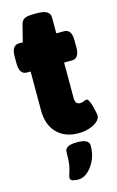

<svg xmlns="http://www.w3.org/2000/svg" viewBox="-134 -704 610 997"><g transform="rotate(-15 171.0 -205.0)"><path d="M221 8Q148 8 105.5 -36Q63 -80 63 -156V-366H43Q3 -366 3 -426V-463Q3 -523 43 -523H63L85 -611Q90 -633 105 -641.5Q120 -650 151 -650H173Q210 -650 226.5 -639.5Q243 -629 243 -608V-523H285Q325 -523 325 -463V-426Q325 -366 285 -366H243V-176Q243 -141 269 -141Q281 -141 290 -145.5Q299 -150 305 -150Q312 -150 318.5 -137Q325 -124 329.5 -106Q334 -88 337 -73.5Q340 -59 340 -56Q340 -39 323 -24Q306 -9 279 -0.5Q252 8 221 8ZM159 240Q143 240 129 236.5Q115 233 115 220Q115 210 120 197.5Q125 185 130 160Q135 135 135 86Q135 69 150.5 60Q166 51 201 51Q265 51 265 86Q265 130 248.5 165Q232 200 208 220Q184 240 159 240Z"/></g></svg>

Font: Asap Black
Style: Regular
Weight: 900
Designer: Pablo Cosgaya
Foundry: Omnibus-Type
Version: Version 3.001; ttfautohint (v1.8.4.7-5d5b)